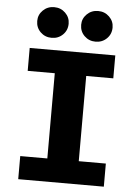

<svg xmlns="http://www.w3.org/2000/svg" viewBox="-61 -964 721 1010"><g transform="rotate(5 300.0 -459.0)"><path d="M74 -693H526V-572H383V-122H526V0H74V-122H217V-572H74ZM184 -756Q149 -756 125 -779.5Q101 -803 101 -838Q101 -871 125 -894.5Q149 -918 184 -918Q219 -918 243 -894.5Q267 -871 267 -838Q267 -803 243 -779.5Q219 -756 184 -756ZM416 -756Q381 -756 357 -779.5Q333 -803 333 -838Q333 -871 357 -894.5Q381 -918 416 -918Q451 -918 475 -894.5Q499 -871 499 -838Q499 -803 475 -779.5Q451 -756 416 -756Z"/></g></svg>

Font: Qzxlaeiskcpccdgjqmyffctclhy
Style: Regular
Weight: 700
Monospace: yes
Designer: Carrois Corporate & Edenspiekermann
Foundry: Carrois Corporate GbR & Edenspiekermann AG
Version: Version 2.001